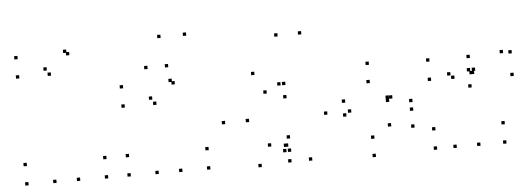

<svg xmlns="http://www.w3.org/2000/svg" viewBox="-53 -983 3206 1160"><g transform="rotate(-5 1550.0 -403.0)"><path d="M561.5 10V-10H541.5V10ZM561.5 -107V-127H541.5V-107ZM78.5 -107V-127H58.5V-107ZM78.5 10V-10H58.5V10ZM392.2 -751.8V-771.8H372.2V-751.8ZM375.7 -767.9V-787.9H355.7V-767.9ZM78.9 -755V-775H58.9V-755ZM78.9 -638.3V-658.3H58.9V-638.3ZM271.1 -638.3V-658.3H251.1V-638.3ZM248.6 -671.7V-691.7H228.6V-671.7ZM248.2 10V-10H228.2V10ZM391.8 10V-10H371.8V10Z M1011.8 -521V-541H991.8V-521ZM995.2 -537.1V-557.1H975.2V-537.1ZM698.5 -524.2V-544.2H678.5V-524.2ZM698.5 -407.5V-427.5H678.5V-407.5ZM890.7 -407.5V-427.5H870.7V-407.5ZM868.2 -440.8V-460.8H848.2V-440.8ZM868.2 10V-10H848.2V10ZM1011.8 10V-10H991.8V10ZM1181.1 10V-10H1161.1V10ZM1181.1 -107V-127H1161.1V-107ZM698.5 -107V-127H678.5V-107ZM698.5 10V-10H678.5V10ZM950.5 -807.7V-827.7H930.5V-807.7ZM1105.9 -807.7V-827.7H1085.9V-807.7ZM981.1 -627.4V-647.4H961.1V-627.4ZM855.8 -627.4V-647.4H835.8V-627.4Z M1662.1 -86.2V-106.2H1642.1V-86.2ZM1673.3 10V-10H1653.3V10ZM1799.2 10V-10H1779.2V10ZM1799.2 -755V-775H1779.2V-755ZM1655.5 -755V-775H1635.5V-755ZM1655.5 -86.2V-106.2H1635.5V-86.2ZM1491.8 22.8V2.8H1471.8V22.8ZM1648.4 -54.2V-74.2H1628.4V-54.2ZM1677.1 -54.2V-74.2H1657.1V-54.2ZM1677.1 -134.8V-154.8H1657.1V-134.8ZM1559.7 -95.9V-115.9H1539.7V-95.9ZM1439.2 -254.9V-274.9H1419.2V-254.9ZM1560 -417.1V-437.1H1540V-417.1ZM1677.1 -378.5V-398.5H1657.1V-378.5ZM1677.1 -458.8V-478.8H1657.1V-458.8ZM1647.9 -458.8V-478.8H1627.9V-458.8ZM1495.8 -535.3V-555.3H1475.8V-535.3ZM1294.2 -254.9V-274.9H1274.2V-254.9Z M2184.2 22V2H2164.2V22ZM2431.8 -134.4V-154.4H2411.8V-134.4ZM2292.2 -154V-174H2272.2V-154ZM2184.6 -88.9V-108.9H2164.6V-88.9ZM2059.2 -258.3V-278.3H2039.2V-258.3ZM2186.1 -425.7V-445.7H2166.1V-425.7ZM2293 -322V-342H2273V-322ZM2293 -302.6V-322.6H2273V-302.6ZM2313.9 -321.2V-341.2H2293.9V-321.2ZM2027.8 -321.2V-341.2H2007.8V-321.2ZM2027.8 -237.1V-257.1H2007.8V-237.1ZM2433.1 -237.1V-257.1H2413.1V-237.1ZM2433.1 -289.2V-309.2H2413.1V-289.2ZM2190.2 -536.2V-556.2H2170.2V-536.2ZM1914.2 -258.3V-278.3H1894.2V-258.3Z M2556.4 -524.2V-544.2H2536.4V-524.2ZM2556.4 -407.2V-427.2H2536.4V-407.2ZM2698.1 -407.2V-427.2H2678.1V-407.2ZM2675.6 -429.7V-449.7H2655.6V-429.7ZM2675.6 9.8V-10.2H2655.6V9.8ZM2819.2 9.8V-10.2H2799.2V9.8ZM2819.2 -425.8V-445.8H2799.2V-425.8ZM2810.6 -425.8V-445.8H2790.6V-425.8ZM2801.4 -524.2V-544.2H2781.4V-524.2ZM3056.1 -530.2V-550.2H3036.1V-530.2ZM3003.6 -536.1V-556.1H2983.6V-536.1ZM2826.8 -444.3V-464.3H2806.8V-444.3ZM2796.6 -444.3V-464.3H2776.6V-444.3ZM2796.6 -346V-366H2776.6V-346ZM3056.1 -392.9V-412.9H3036.1V-392.9ZM2976.8 10V-10H2956.8V10ZM2976.8 -107V-127H2956.8V-107ZM2556.4 -107V-127H2536.4V-107ZM2556.4 10V-10H2536.4V10Z"/></g></svg>

Font: Monaspace Neon Dots Var
Style: Regular
Weight: 400
Designer: Riley Cran and the Lettermatic Team
Version: Version 1.100 (Monaspace Neon Dots)